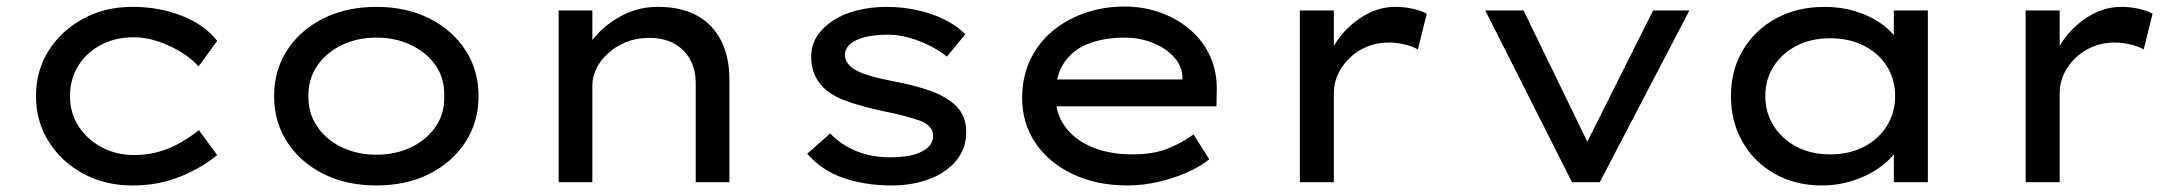

<svg xmlns="http://www.w3.org/2000/svg" viewBox="-20 -557 6673 587"><path d="M385 10Q301 10 234.5 -26Q168 -62 129 -124Q90 -186 90 -263Q90 -341 129 -402.5Q168 -464 234.5 -500Q301 -536 385 -536Q467 -536 536.5 -508.5Q606 -481 644 -432L587 -354Q565 -379 531.5 -399Q498 -419 461.5 -431Q425 -443 389 -443Q332 -443 288 -419.5Q244 -396 219 -355.5Q194 -315 194 -263Q194 -211 220.5 -170.5Q247 -130 291.5 -106.5Q336 -83 390 -83Q432 -83 467.5 -93.5Q503 -104 533 -121.5Q563 -139 588 -159L644 -83Q599 -45 532 -17.5Q465 10 385 10Z M1131 10Q1040 10 969.5 -25Q899 -60 858.5 -122Q818 -184 818 -263Q818 -343 858.5 -404.5Q899 -466 969.5 -501Q1040 -536 1131 -536Q1222 -536 1292 -501Q1362 -466 1402.5 -404.5Q1443 -343 1443 -263Q1443 -184 1402.5 -122Q1362 -60 1292 -25Q1222 10 1131 10ZM1131 -84Q1190 -84 1237.5 -107Q1285 -130 1312.5 -170.5Q1340 -211 1338 -263Q1340 -316 1312.5 -356Q1285 -396 1237.5 -419Q1190 -442 1131 -442Q1072 -442 1024.5 -419Q977 -396 949.5 -355.5Q922 -315 923 -263Q922 -211 949.5 -170.5Q977 -130 1024.5 -107Q1072 -84 1131 -84Z M1688 0V-525H1791V-395L1762 -388Q1779 -425 1812 -458.5Q1845 -492 1891 -514Q1937 -536 1991 -536Q2064 -536 2112.5 -508.5Q2161 -481 2185.5 -431Q2210 -381 2210 -314V0H2107V-302Q2107 -346 2088.5 -377.5Q2070 -409 2037.5 -425.5Q2005 -442 1962 -441Q1925 -441 1893.5 -428Q1862 -415 1839 -394Q1816 -373 1803.5 -347.5Q1791 -322 1791 -296V0H1740Q1720 0 1707 0Q1694 0 1688 0Z M2706 10Q2625 10 2558.5 -13Q2492 -36 2448 -87L2518 -149Q2553 -113 2599.5 -94.5Q2646 -76 2703 -76Q2725 -76 2748 -79Q2771 -82 2790.5 -90Q2810 -98 2821.5 -111Q2833 -124 2833 -142Q2833 -172 2793 -188Q2773 -195 2745 -202.5Q2717 -210 2681 -217Q2621 -230 2576 -245Q2531 -260 2503 -284Q2482 -303 2471 -327.5Q2460 -352 2460 -384Q2460 -419 2478 -446.5Q2496 -474 2527.5 -494.5Q2559 -515 2601 -525.5Q2643 -536 2692 -536Q2735 -536 2779.5 -527Q2824 -518 2864 -499Q2904 -480 2931 -452L2875 -384Q2851 -403 2820 -418.5Q2789 -434 2756.5 -442.5Q2724 -451 2695 -451Q2671 -451 2648 -448Q2625 -445 2605.5 -437.5Q2586 -430 2574.5 -417.5Q2563 -405 2563 -388Q2564 -376 2570.5 -365.5Q2577 -355 2589 -347Q2607 -335 2639.5 -325.5Q2672 -316 2714 -308Q2767 -298 2811 -284Q2855 -270 2884 -249Q2909 -232 2921.5 -208.5Q2934 -185 2934 -154Q2934 -103 2903.5 -66Q2873 -29 2821 -9.5Q2769 10 2706 10Z M3427 10Q3333 10 3260 -24.5Q3187 -59 3146 -119.5Q3105 -180 3105 -257Q3105 -321 3129 -372.5Q3153 -424 3196 -460.5Q3239 -497 3296 -517Q3353 -537 3418 -537Q3477 -537 3529 -518Q3581 -499 3620 -465Q3659 -431 3680 -384.5Q3701 -338 3700 -282L3699 -232H3192L3169 -314H3610L3595 -303V-327Q3591 -361 3565 -387Q3539 -413 3500.5 -427.5Q3462 -442 3418 -442Q3356 -442 3308 -423.5Q3260 -405 3233.5 -365.5Q3207 -326 3207 -264Q3207 -210 3236.5 -169.5Q3266 -129 3319.5 -107Q3373 -85 3442 -85Q3505 -85 3549.5 -102.5Q3594 -120 3629 -146L3677 -70Q3650 -48 3609.5 -30Q3569 -12 3521.5 -1Q3474 10 3427 10Z M3954 0V-525H4058V-345L4037 -366Q4050 -413 4082.5 -451.5Q4115 -490 4157.5 -513Q4200 -536 4246 -536Q4274 -536 4300.5 -530Q4327 -524 4342 -515L4315 -406Q4297 -416 4272.5 -421.5Q4248 -427 4226 -427Q4189 -427 4158.5 -414Q4128 -401 4105.5 -379Q4083 -357 4070.5 -330Q4058 -303 4058 -273V0Z M4786 0 4521 -525H4638L4843 -103L4818 -94L5034 -525H5145L4871 0Z M5550 10Q5469 10 5406 -25.5Q5343 -61 5307.5 -123Q5272 -185 5272 -263Q5272 -343 5309 -404.5Q5346 -466 5410.5 -501Q5475 -536 5558 -536Q5608 -536 5651 -523Q5694 -510 5726 -488.5Q5758 -467 5777 -440.5Q5796 -414 5797 -387L5770 -389V-525H5874V0H5770V-136L5792 -135Q5790 -110 5769.5 -84.5Q5749 -59 5715.5 -37.5Q5682 -16 5639.5 -3Q5597 10 5550 10ZM5575 -85Q5634 -85 5679 -108.5Q5724 -132 5749 -172.5Q5774 -213 5774 -263Q5774 -314 5749 -354Q5724 -394 5679 -417Q5634 -440 5575 -440Q5517 -440 5472.5 -417Q5428 -394 5402.5 -354Q5377 -314 5377 -263Q5377 -213 5402.5 -172.5Q5428 -132 5472.5 -108.5Q5517 -85 5575 -85Z M6173 0V-525H6277V-345L6256 -366Q6269 -413 6301.5 -451.5Q6334 -490 6376.5 -513Q6419 -536 6465 -536Q6493 -536 6519.5 -530Q6546 -524 6561 -515L6534 -406Q6516 -416 6491.5 -421.5Q6467 -427 6445 -427Q6408 -427 6377.5 -414Q6347 -401 6324.5 -379Q6302 -357 6289.5 -330Q6277 -303 6277 -273V0Z"/></svg>

Font: Lexend Giga
Style: Regular
Weight: 400
Designer: Bonnie Shaver-Troup, Thomas Jockin
Foundry: Lexend
Version: Version 1.007